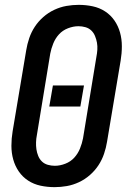

<svg xmlns="http://www.w3.org/2000/svg" viewBox="-20 -763 540 791"><path d="M205 8Q175 8 147 2Q119 -4 96 -19Q73 -34 57.5 -56.5Q42 -79 34.5 -106Q27 -133 27 -162.5Q27 -192 32 -222L88 -556Q92 -581 100.5 -606Q109 -631 123.5 -653Q138 -675 158.5 -693Q179 -711 203.5 -722.5Q228 -734 253.5 -738.5Q279 -743 304 -743Q334 -743 362 -737Q390 -731 413 -716Q436 -701 451.5 -678.5Q467 -656 474.5 -629Q482 -602 482 -572.5Q482 -543 477 -513L421 -179Q417 -154 408.5 -129Q400 -104 385.5 -82Q371 -60 350.5 -42Q330 -24 305.5 -12.5Q281 -1 255.5 3.5Q230 8 205 8ZM206 -80Q227 -80 249 -88.5Q271 -97 286 -113.5Q301 -130 309.5 -151Q318 -172 322 -193L377 -528Q380 -543 381 -558Q382 -573 379.5 -587Q377 -601 371.5 -614.5Q366 -628 356 -637.5Q346 -647 332 -651Q318 -655 303 -655Q282 -655 260 -646.5Q238 -638 223 -621.5Q208 -605 199.5 -584Q191 -563 187 -542L132 -207Q129 -192 128.5 -177Q128 -162 130 -148Q132 -134 137.5 -120.5Q143 -107 153 -97.5Q163 -88 177 -84Q191 -80 206 -80ZM183 -324 198 -411H326L311 -324Z"/></svg>

Font: Iosevka SS18 Semibold
Style: Italic
Weight: 600
Italic angle: -9°
Monospace: yes
Designer: Belleve Invis
Foundry: Belleve Invis
Version: Version 25.1.1; ttfautohint (v1.8.4)